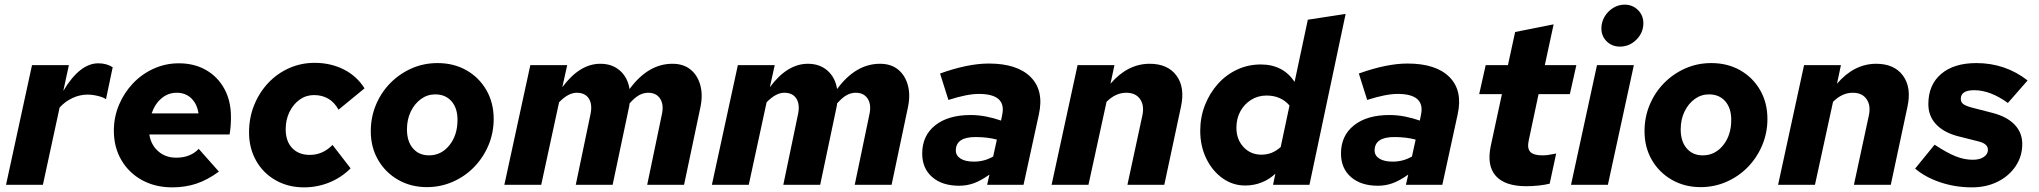

<svg xmlns="http://www.w3.org/2000/svg" viewBox="-20 -797 8793 828"><path d="M6 0 118 -516H277L253 -405Q324 -524 404 -524Q440 -524 466 -507L437 -369Q427 -377 403 -383Q379 -389 357 -389Q324 -389 292 -374Q260 -359 237 -333L165 0Z M723 11Q650 11 593 -20Q536 -51 503.5 -106.5Q471 -162 471 -233Q471 -292 493 -344.5Q515 -397 553.5 -437.5Q592 -478 643 -501Q694 -524 751 -524Q818 -524 868.5 -495Q919 -466 947.5 -414Q976 -362 976 -293Q976 -249 970 -217H624Q631 -172 662.5 -144.5Q694 -117 740 -117Q801 -117 837 -155L924 -57Q875 -21 827 -5Q779 11 723 11ZM634 -308H836Q830 -349 805 -373Q780 -397 742 -397Q705 -397 676.5 -373Q648 -349 634 -308Z M1291 11Q1223 11 1169 -19.5Q1115 -50 1084.5 -104Q1054 -158 1054 -226Q1054 -289 1076 -343.5Q1098 -398 1136.5 -439Q1175 -480 1226.5 -503Q1278 -526 1337 -526Q1406 -526 1462.5 -497.5Q1519 -469 1552 -416L1440 -324Q1405 -387 1334 -387Q1300 -387 1272.5 -367.5Q1245 -348 1228.5 -314.5Q1212 -281 1212 -240Q1212 -188 1240 -158.5Q1268 -129 1316 -129Q1372 -129 1414 -172L1492 -71Q1452 -31 1400 -10Q1348 11 1291 11Z M1821 10Q1752 10 1697 -21.5Q1642 -53 1610.5 -107.5Q1579 -162 1579 -231Q1579 -292 1601.5 -345.5Q1624 -399 1663.5 -439Q1703 -479 1755 -502Q1807 -525 1867 -525Q1937 -525 1991.5 -494Q2046 -463 2077.5 -408.5Q2109 -354 2109 -284Q2109 -224 2086.5 -170.5Q2064 -117 2024.5 -76.5Q1985 -36 1932.5 -13Q1880 10 1821 10ZM1830 -127Q1883 -127 1918 -170.5Q1953 -214 1953 -280Q1953 -331 1927 -360.5Q1901 -390 1857 -390Q1823 -390 1795.5 -370Q1768 -350 1751.5 -316Q1735 -282 1735 -239Q1735 -187 1761 -157Q1787 -127 1830 -127Z M2155 0 2267 -516H2426L2405 -421Q2480 -522 2569 -522Q2620 -522 2653.5 -492.5Q2687 -463 2695 -413Q2775 -522 2880 -522Q2927 -522 2957.5 -497.5Q2988 -473 3000 -430Q3012 -387 3000 -332L2930 0H2771L2835 -307Q2843 -347 2826.5 -372Q2810 -397 2775 -397Q2755 -397 2736 -386.5Q2717 -376 2695 -351Q2695 -347 2694 -342Q2693 -337 2692 -332L2622 0H2463L2527 -307Q2535 -348 2519 -372.5Q2503 -397 2467 -397Q2431 -397 2391 -356L2314 0Z M3050 0 3162 -516H3321L3300 -421Q3375 -522 3464 -522Q3515 -522 3548.5 -492.5Q3582 -463 3590 -413Q3670 -522 3775 -522Q3822 -522 3852.5 -497.5Q3883 -473 3895 -430Q3907 -387 3895 -332L3825 0H3666L3730 -307Q3738 -347 3721.5 -372Q3705 -397 3670 -397Q3650 -397 3631 -386.5Q3612 -376 3590 -351Q3590 -347 3589 -342Q3588 -337 3587 -332L3517 0H3358L3422 -307Q3430 -348 3414 -372.5Q3398 -397 3362 -397Q3326 -397 3286 -356L3209 0Z M4116 4Q4043 4 4000 -33.5Q3957 -71 3957 -135Q3957 -212 4013 -256.5Q4069 -301 4166 -301Q4199 -301 4232.5 -294.5Q4266 -288 4297 -277L4302 -302Q4321 -392 4201 -392Q4151 -392 4070 -366L4034 -480Q4154 -523 4244 -523Q4367 -523 4425 -464.5Q4483 -406 4460 -303L4394 0H4237L4247 -44Q4210 -18 4180 -7Q4150 4 4116 4ZM4180 -100Q4225 -100 4263 -122L4279 -195Q4238 -206 4187 -206Q4102 -206 4102 -148Q4102 -126 4122.5 -113Q4143 -100 4180 -100Z M4515 0 4627 -516H4786L4769 -436Q4843 -522 4938 -522Q5016 -522 5053.5 -471Q5091 -420 5073 -337L5001 0H4842L4906 -297Q4916 -341 4897 -369Q4878 -397 4837 -397Q4791 -397 4752 -358L4674 0Z M5350 3Q5296 3 5252 -28.5Q5208 -60 5182 -113.5Q5156 -167 5156 -233Q5156 -292 5176.5 -344Q5197 -396 5232.5 -435.5Q5268 -475 5315.5 -497Q5363 -519 5417 -519Q5513 -519 5563 -444L5620 -712L5783 -737L5627 0H5470L5480 -48Q5455 -24 5421.5 -10.5Q5388 3 5350 3ZM5420 -130Q5467 -130 5503 -163L5541 -342Q5504 -385 5442 -385Q5405 -385 5375.5 -366.5Q5346 -348 5329 -317Q5312 -286 5312 -246Q5312 -196 5342.5 -163Q5373 -130 5420 -130Z M5922 4Q5849 4 5806 -33.5Q5763 -71 5763 -135Q5763 -212 5819 -256.5Q5875 -301 5972 -301Q6005 -301 6038.5 -294.5Q6072 -288 6103 -277L6108 -302Q6127 -392 6007 -392Q5957 -392 5876 -366L5840 -480Q5960 -523 6050 -523Q6173 -523 6231 -464.5Q6289 -406 6266 -303L6200 0H6043L6053 -44Q6016 -18 5986 -7Q5956 4 5922 4ZM5986 -100Q6031 -100 6069 -122L6085 -195Q6044 -206 5993 -206Q5908 -206 5908 -148Q5908 -126 5928.5 -113Q5949 -100 5986 -100Z M6562 6Q6470 6 6430.5 -38.5Q6391 -83 6409 -168L6457 -391H6359L6387 -516H6483L6514 -659L6680 -692L6642 -516H6778L6750 -391H6615L6573 -193Q6565 -158 6579 -142.5Q6593 -127 6632 -127Q6644 -127 6655 -128.5Q6666 -130 6691 -135L6663 -5Q6644 0 6616.5 3Q6589 6 6562 6Z M6966 -596Q6932 -596 6909 -618.5Q6886 -641 6886 -675Q6886 -702 6900 -725.5Q6914 -749 6937 -763Q6960 -777 6986 -777Q7020 -777 7043.5 -754Q7067 -731 7067 -697Q7067 -656 7037 -626Q7007 -596 6966 -596ZM6755 0 6867 -516H7026L6914 0Z M7314 10Q7245 10 7190 -21.5Q7135 -53 7103.5 -107.5Q7072 -162 7072 -231Q7072 -292 7094.5 -345.5Q7117 -399 7156.5 -439Q7196 -479 7248 -502Q7300 -525 7360 -525Q7430 -525 7484.5 -494Q7539 -463 7570.5 -408.5Q7602 -354 7602 -284Q7602 -224 7579.5 -170.5Q7557 -117 7517.5 -76.5Q7478 -36 7425.5 -13Q7373 10 7314 10ZM7323 -127Q7376 -127 7411 -170.5Q7446 -214 7446 -280Q7446 -331 7420 -360.5Q7394 -390 7350 -390Q7316 -390 7288.5 -370Q7261 -350 7244.5 -316Q7228 -282 7228 -239Q7228 -187 7254 -157Q7280 -127 7323 -127Z M7648 0 7760 -516H7919L7902 -436Q7976 -522 8071 -522Q8149 -522 8186.5 -471Q8224 -420 8206 -337L8134 0H7975L8039 -297Q8049 -341 8030 -369Q8011 -397 7970 -397Q7924 -397 7885 -358L7807 0Z M8484 11Q8412 11 8347 -11Q8282 -33 8239 -70L8323 -173Q8376 -138 8413.5 -123Q8451 -108 8488 -108Q8517 -108 8535 -120Q8553 -132 8553 -151Q8553 -177 8513 -187L8418 -211Q8359 -228 8327.5 -263Q8296 -298 8296 -348Q8296 -431 8351 -478Q8406 -525 8503 -525Q8628 -525 8724 -450L8639 -353Q8563 -408 8494 -408Q8436 -408 8436 -371Q8436 -357 8445.5 -349Q8455 -341 8480 -334L8573 -310Q8635 -294 8668 -259.5Q8701 -225 8701 -176Q8701 -123 8672.5 -80.5Q8644 -38 8595 -13.5Q8546 11 8484 11Z"/></svg>

Font: Red Hat Text
Style: Bold Italic
Weight: 700
Italic angle: -12°
Designer: Pentagram, MCKL
Foundry: Pentagram, MCKL
Version: Version 1.023; ttfautohint (v1.8.3)